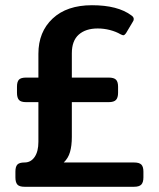

<svg xmlns="http://www.w3.org/2000/svg" viewBox="-20 -715 608 735"><path d="M39 -36V-58Q39 -77 46.5 -85Q54 -93 74 -93Q98 -93 112.5 -114Q127 -135 127 -172V-324H80Q60 -324 52.5 -332.5Q45 -341 45 -360V-383Q45 -402 52.5 -410Q60 -418 80 -418H127V-509Q127 -593 181.5 -644Q236 -695 332 -695Q431 -695 483 -656Q492 -650 492 -642Q492 -636 488 -631L463 -589Q457 -580 452 -580Q449 -580 441 -584Q424 -594 401 -600Q378 -606 354 -606Q308 -606 281.5 -582.5Q255 -559 255 -511V-418H396Q416 -418 424 -410Q432 -402 432 -383V-360Q432 -341 424 -332.5Q416 -324 396 -324H255V-191Q255 -157 248 -133Q241 -109 224 -93H493Q513 -93 521 -85Q529 -77 529 -58V-36Q529 -17 521 -8.5Q513 0 493 0H74Q54 0 46.5 -8.5Q39 -17 39 -36Z"/></svg>

Font: Mitr
Style: Regular
Weight: 400
Designer: Thanarat Vachiruckul
Foundry: Cadson Demak
Version: Version 1.002